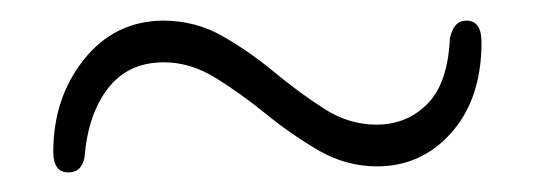

<svg xmlns="http://www.w3.org/2000/svg" viewBox="-20 -444 532 191"><path d="M355 -278.5Q324.5 -278.5 297.2 -294.2Q270 -310 244.8 -330.5Q219.5 -351 194.5 -366.5Q169.5 -382 143 -382Q107.5 -382 87.5 -356.2Q67.5 -330.5 64 -287Q61 -272.5 48 -272.5Q33 -272.5 33 -293Q33 -346.5 63.5 -384.8Q94 -423 142 -423.5Q174.5 -423.5 201.5 -408Q228.5 -392.5 253.2 -372Q278 -351.5 302.5 -335.8Q327 -320 354.5 -320Q384.5 -320 405 -340.5Q425.5 -361 427.5 -405.5Q431 -423.5 444 -423.5Q459 -423.5 459 -402Q459 -346 429.2 -312.2Q399.5 -278.5 355 -278.5Z"/></svg>

Font: Fraunces 144pt Soft
Style: Regular
Weight: 400
Version: Version 1.000;[0bf87f6ff]